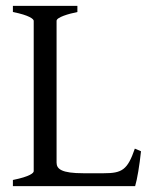

<svg xmlns="http://www.w3.org/2000/svg" viewBox="-20 -635 516 655"><path d="M461 -119 440 -128C415 -55 396 -44 334 -44H264C191 -44 173 -58 173 -80V-564C173 -576 214 -588 244 -594V-615H24V-594C80 -583 95 -570 95 -564V-51C95 -45 83 -33 24 -21V0H441C448 -23 456 -71 461 -119Z"/></svg>

Font: Temporarium
Style: Regular
Weight: 400
Version: Version 1.1